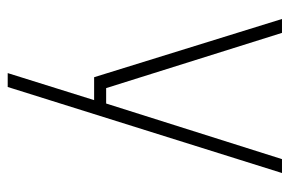

<svg xmlns="http://www.w3.org/2000/svg" viewBox="-150 -390 770 511"><g transform="rotate(90 235.5 -135.0)"><path d="M247 0H186L31 -500H68L215 -32H256L404 -500H441L212 230H175Z"/></g></svg>

Font: Cairo ExtraLight
Style: Regular
Weight: 275
Designer: Mohamed Gaber, Accademia di Belle Arti di Urbino and others
Foundry: Kief Type Foundry, Accademia di Belle Arti di Urbino and others
Version: Version 3.011